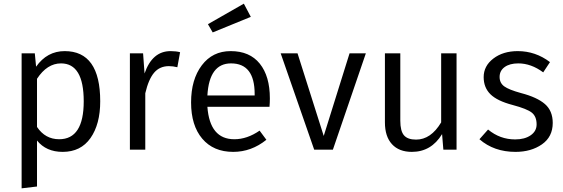

<svg xmlns="http://www.w3.org/2000/svg" viewBox="-20 -817 3075 1048"><path d="M303 -57Q437 -57 437 -264Q437 -471 313 -471Q237 -471 182 -387V-124Q227 -57 303 -57ZM333 -538Q527 -538 527 -264Q527 -139 474 -63.5Q421 12 322 12Q232 12 182 -50V201L98 211V-526H170L177 -453Q237 -538 333 -538Z M911 -538Q941 -538 963 -532L948 -450Q924 -456 902 -456Q852 -456 821.5 -420.5Q791 -385 773 -308V0H689V-526H761L769 -416Q811 -538 911 -538Z M1370 -296V-304Q1370 -471 1241 -471Q1122 -471 1112 -296ZM1453 -280Q1453 -256 1451 -234H1112Q1125 -57 1259 -57Q1329 -57 1397 -104L1434 -54Q1352 12 1253 12Q1145 12 1084 -60Q1023 -132 1023 -258Q1023 -383 1081.5 -460.5Q1140 -538 1239 -538Q1343 -538 1398 -469.5Q1453 -401 1453 -280ZM1141 -640 1115 -685 1311 -797 1349 -725Z M1797 0H1695L1512 -526H1604L1747 -75L1888 -526H1977Z M2472 0H2400L2393 -85Q2334 12 2228 12Q2158 12 2119.5 -30Q2081 -72 2081 -149V-526H2165V-158Q2165 -102 2185 -78.5Q2205 -55 2251 -55Q2332 -55 2388 -149V-526H2472Z M2806 -538Q2903 -538 2982 -478L2945 -422Q2879 -471 2809 -471Q2762 -471 2734.5 -451Q2707 -431 2707 -397Q2707 -364 2732.5 -345.5Q2758 -327 2824 -309Q2912 -286 2954.5 -249Q2997 -212 2997 -146Q2997 -70 2938 -29Q2879 12 2794 12Q2676 12 2597 -57L2644 -110Q2709 -56 2792 -56Q2844 -56 2876.5 -78.5Q2909 -101 2909 -138Q2909 -181 2883 -202Q2857 -223 2778 -244Q2694 -266 2657 -302.5Q2620 -339 2620 -396Q2620 -457 2673 -497.5Q2726 -538 2806 -538Z"/></svg>

Font: FiraSans
Style: Regular
Weight: 350
Designer: Carrois Corporate & Edenspiekermann AG
Foundry: Carrois Corporate GbR & Edenspiekermann AG
Version: Version 3.106;PS 003.106;hotconv 1.0.70;makeotf.lib2.5.58329